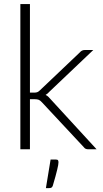

<svg xmlns="http://www.w3.org/2000/svg" viewBox="-20 -748 516 962"><path d="M130 -727.5V-284H153Q160 -284 166.2 -286Q172.5 -288 180 -295.5L379.5 -485Q384.5 -491 390.5 -494.2Q396.5 -497.5 405.5 -497.5H447.5L228 -289Q219 -278.5 208.5 -272.5Q216.5 -268.5 222.2 -263.2Q228 -258 233.5 -251L464 0H422.5Q415.5 0 409.8 -2.2Q404 -4.5 399 -11.5L190 -235.5Q186 -240 182.2 -243Q178.5 -246 174.5 -247.8Q170.5 -249.5 165.2 -250.2Q160 -251 152.5 -251H130V0H82V-727.5ZM261 51.5Q268.5 51.5 270.8 55.2Q273 59 273 65Q273 70.5 271.5 79.5Q270 88.5 266.5 102.5Q263 116.5 257.8 136.2Q252.5 156 244.5 182.5Q242 189.5 237.8 192Q233.5 194.5 226 194.5H210L233.5 51.5Z"/></svg>

Font: Lato 2
Style: Regular
Weight: 300
Designer: Lukasz Dziedzic with Adam Twardoch and Botio Nikoltchev
Foundry: tyPoland Lukasz Dziedzic
Version: Version 2.015; 2015-08-06; http://www.latofonts.com/